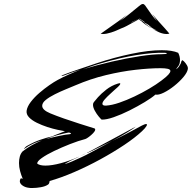

<svg xmlns="http://www.w3.org/2000/svg" viewBox="-20 -891 959 960"><path d="M143 49Q137 49 132.5 49Q128 49 124 48Q106 46 92.5 36.5Q79 27 79 14Q79 12 81 6Q84 -2 88.5 1.5Q93 5 93 1Q86 -15 80.5 -35.5Q75 -56 75 -76Q75 -93 79 -108Q83 -123 93 -134Q116 -152 140.5 -165.5Q165 -179 190 -189Q141 -175 102 -147Q101 -146 100.5 -146Q100 -146 100 -146Q99 -146 104.5 -152.5Q110 -159 114 -161Q149 -181 182.5 -192.5Q216 -204 241 -209Q255 -216 272 -222Q289 -228 305 -235Q292 -237 268 -242Q244 -247 216.5 -256Q189 -265 164.5 -277Q140 -289 125.5 -304Q111 -319 113 -337Q116 -358 134 -381.5Q152 -405 177 -426.5Q202 -448 226.5 -465Q251 -482 268 -491Q294 -505 323 -518Q352 -531 383 -543Q341 -530 301 -514Q293 -511 289 -511.5Q285 -512 292 -515Q329 -530 378 -546Q427 -562 464 -575Q551 -604 637.5 -622Q724 -640 789 -640Q841 -640 871 -627Q876 -617 878 -608Q880 -599 880 -591Q880 -573 872.5 -562Q865 -551 860 -545Q871 -550 880 -567Q885 -574 885.5 -579Q886 -584 890 -589Q892 -592 900 -584Q908 -576 914.5 -565Q921 -554 919 -545Q916 -528 896.5 -505Q877 -482 850.5 -461Q824 -440 798.5 -427.5Q773 -415 757 -418Q739 -402 703.5 -380.5Q668 -359 627 -338.5Q586 -318 548.5 -305Q511 -292 488 -293Q484 -296 473.5 -308.5Q463 -321 454 -337.5Q445 -354 445 -367Q445 -375 449 -380Q454 -387 470 -405Q486 -423 511.5 -443Q537 -463 569 -473Q575 -475 578 -475Q584 -475 579.5 -467.5Q575 -460 549 -438Q544 -433 530 -420.5Q516 -408 504 -394.5Q492 -381 492 -372Q492 -362 511 -363Q540 -365 576.5 -377.5Q613 -390 652 -408.5Q691 -427 726.5 -448Q762 -469 787 -488Q811 -506 821.5 -517.5Q832 -529 832 -536Q832 -544 818.5 -547Q805 -550 783 -550Q728 -550 657.5 -542Q587 -534 510 -515.5Q433 -497 356 -464Q337 -456 309 -444.5Q281 -433 254 -419.5Q227 -406 209 -391.5Q191 -377 191 -362Q191 -341 232 -324Q261 -312 299.5 -298.5Q338 -285 377.5 -272.5Q417 -260 449 -250Q456 -249 456 -243Q456 -236 446 -225.5Q436 -215 424.5 -206.5Q413 -198 407 -196Q372 -187 330 -170.5Q288 -154 250.5 -136Q213 -118 189 -101Q165 -84 166 -73Q179 -63 207 -63Q239 -63 284 -75Q329 -87 378 -109Q371 -105 364.5 -102Q358 -99 353 -97Q343 -93 331 -86.5Q319 -80 311 -75.5Q303 -71 305 -71Q317 -74 339.5 -83.5Q362 -93 387.5 -105Q413 -117 431 -127L541 -186Q529 -180 509 -170.5Q489 -161 468 -150.5Q447 -140 432 -133Q417 -126 416 -126Q414 -126 420 -130Q410 -124 399.5 -119Q389 -114 378 -109Q388 -114 399 -119.5Q410 -125 423 -131L659 -258Q651 -250 617.5 -229.5Q584 -209 541 -186Q590 -210 629.5 -231Q669 -252 689 -263Q705 -271 710 -271Q718 -271 712.5 -261Q707 -251 690 -235Q656 -203 601.5 -166.5Q547 -130 482 -94.5Q417 -59 351 -30.5Q285 -2 228 14Q228 18 226 24Q224 30 220 32Q207 41 184.5 45Q162 49 143 49ZM395 -544Q465 -566 539.5 -583Q614 -600 679.5 -610Q745 -620 788 -620Q814 -620 814 -624Q814 -627 803 -627Q748 -629 665 -616Q582 -603 487 -575Q465 -569 440 -560.5Q415 -552 395 -544ZM208 -195Q240 -204 276 -211.5Q312 -219 328 -220Q335 -221 335 -223Q335 -225 330 -227Q325 -229 321 -228Q309 -226 295.5 -222.5Q282 -219 262 -214Q249 -210 235 -205Q221 -200 208 -195ZM495 -721Q487 -721 483 -722Q494 -730 519 -747.5Q544 -765 572 -785Q600 -805 618 -819Q620 -821 613 -815Q606 -809 596.5 -800.5Q587 -792 579 -786Q599 -798 626 -820.5Q653 -843 672 -858L685 -868Q690 -871 694 -871Q699 -871 702 -868V-867Q704 -866 706 -863.5Q708 -861 709 -859Q720 -843 736 -820.5Q752 -798 765 -786Q759 -795 750 -808Q741 -821 743 -819Q754 -805 771.5 -785.5Q789 -766 805 -748.5Q821 -731 827 -723Q823 -722 820 -721.5Q817 -721 813 -721Q797 -721 778 -728.5Q759 -736 741 -748Q747 -745 754 -741.5Q761 -738 768 -736L744 -749Q736 -754 730 -760Q724 -766 712 -773Q706 -775 702 -779Q703 -780 703 -780.5Q703 -781 699 -784Q694 -788 688.5 -791Q683 -794 678 -798Q677 -798 677 -797.5Q677 -797 676 -797Q682 -793 688.5 -788.5Q695 -784 702 -779Q702 -776 705 -774Q713 -767 721.5 -761Q730 -755 739 -750Q728 -754 717 -762Q701 -772 694 -779Q687 -786 680 -790Q679 -790 677.5 -792Q676 -794 674 -795Q672 -794 669.5 -792.5Q667 -791 666 -790Q660 -787 645 -778.5Q630 -770 614 -761.5Q598 -753 586 -749Q559 -736 535.5 -728.5Q512 -721 495 -721ZM637 -778 673 -797 644 -783Q639 -781 638.5 -780.5Q638 -780 637 -778Z"/></svg>

Font: Smooch
Style: Regular
Weight: 400
Designer: Robert E. Leuschke
Foundry: Robert E. Leuschke
Version: Version 1.010; ttfautohint (v1.8.3)